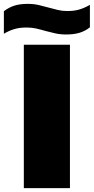

<svg xmlns="http://www.w3.org/2000/svg" viewBox="-58 -971 484 991"><path d="M65 0V-740H303V0ZM283 -793Q252.5 -793 226.5 -799Q200.5 -805 175.5 -811.5Q152.5 -818.5 129 -823.8Q105.5 -829 79 -829Q44 -829 17.2 -821.2Q-9.5 -813.5 -38 -797V-913Q-13 -932.5 15.8 -941.8Q44.5 -951 85 -951Q116 -951 142 -945Q168 -939 192.5 -932Q216 -925.5 239.5 -919.8Q263 -914 289 -914Q324.5 -914 351 -921.8Q377.5 -929.5 406 -946V-830Q381.5 -810.5 352.5 -801.8Q323.5 -793 283 -793Z"/></svg>

Font: Encode Sans Expanded Expanded Black
Style: Regular
Weight: 900
Width: 7
Designer: Multiple Designers
Foundry: Impallari Type
Version: Version 3.000; ttfautohint (v1.8.3) -l 8 -r 50 -G 200 -x 14 